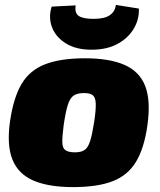

<svg xmlns="http://www.w3.org/2000/svg" viewBox="-20 -752 655 784"><path d="M327 -514Q427 -514 488.5 -487Q550 -460 573 -400.5Q596 -341 582 -241Q569 -147 535.5 -91.5Q502 -36 440 -12Q378 12 278 12Q179 12 117 -14.5Q55 -41 31 -100Q7 -159 21 -257Q35 -353 68 -409Q101 -465 164 -489.5Q227 -514 327 -514ZM323 -372Q296 -372 281 -362Q266 -352 257 -324Q248 -296 240 -241Q234 -195 234.5 -171Q235 -147 247.5 -138.5Q260 -130 286 -130Q312 -130 326 -140Q340 -150 348.5 -177.5Q357 -205 365 -257Q372 -305 371 -329.5Q370 -354 359 -363Q348 -372 323 -372ZM453 -732 547 -717Q549 -673 526 -634.5Q503 -596 459.5 -572.5Q416 -549 353 -549Q291 -549 249.5 -574.5Q208 -600 192.5 -640.5Q177 -681 191 -725L289 -730Q284 -699 301.5 -687Q319 -675 362 -675Q407 -675 428.5 -690Q450 -705 453 -732Z"/></svg>

Font: Exo 2 Black
Style: Italic
Weight: 900
Italic angle: -8°
Designer: Natanael Gama
Foundry: Natanael Gama
Version: Version 2.010